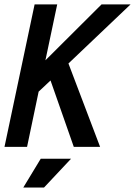

<svg xmlns="http://www.w3.org/2000/svg" viewBox="-44 -657 610 859"><path d="M403.8 0H286.1L182.1 -296.9L128.9 -247.1L77.1 0H-23.9L110.8 -637.2H211.9L159.2 -387.2L410.2 -637.2H540L262.2 -373ZM273.9 53.2 152.8 182.1H60.1L138.2 53.2Z"/></svg>

Font: Anonymous Pro
Style: Bold Italic
Weight: 700
Italic angle: -12°
Monospace: yes
Designer: Mark Simonson
Version: Version 1.003